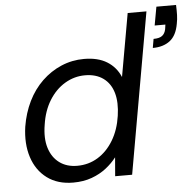

<svg xmlns="http://www.w3.org/2000/svg" viewBox="-53 -791 873 856"><g transform="rotate(-5 383.5 -362.5)"><path d="M241 12Q171 12 124 -23Q77 -58 57.5 -118.5Q38 -179 49 -255Q59 -316 84 -367Q109 -418 147.5 -455Q186 -492 234 -512.5Q282 -533 336 -533Q398 -533 438.5 -508Q479 -483 498 -438L548 -720H632L505 0H429L436 -84Q417 -59 389 -37Q361 -15 324 -1.5Q287 12 241 12ZM265 -61Q316 -61 357.5 -86.5Q399 -112 427 -158.5Q455 -205 464 -267Q473 -327 460.5 -370Q448 -413 415.5 -436.5Q383 -460 334 -460Q286 -460 244 -435Q202 -410 173.5 -364Q145 -318 136 -256Q126 -196 139.5 -152.5Q153 -109 185.5 -85Q218 -61 265 -61ZM646 -555 653 -595Q679 -595 691.5 -604.5Q704 -614 708 -633L711 -654H663L678 -737H766Q767 -711 766.5 -692Q766 -673 762 -653Q753 -601 723 -578Q693 -555 646 -555Z"/></g></svg>

Font: DM Sans 10pt
Style: Italic
Weight: 400
Italic angle: -10°
Version: Version 4.004;gftools[0.9.30]